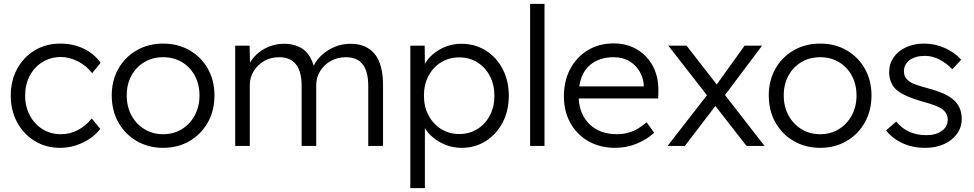

<svg xmlns="http://www.w3.org/2000/svg" viewBox="-20 -760 5074 1000"><path d="M293 10Q219 10 161 -25.5Q103 -61 69.5 -122.5Q36 -184 36 -262Q36 -340 69.5 -401.5Q103 -463 161.5 -498Q220 -533 294 -533Q361 -533 416 -506.5Q471 -480 504 -433L460 -379Q431 -417 386.5 -440Q342 -463 297 -463Q244 -463 201.5 -437Q159 -411 135 -365.5Q111 -320 111 -262Q111 -204 135.5 -158.5Q160 -113 202 -87Q244 -61 296 -61Q390 -61 458 -143L502 -89Q468 -44 411 -17Q354 10 293 10Z M830 10Q753 10 692 -25.5Q631 -61 596.5 -122.5Q562 -184 562 -263Q562 -341 596.5 -402Q631 -463 692 -498Q753 -533 830 -533Q907 -533 967.5 -498Q1028 -463 1062.5 -402Q1097 -341 1097 -263Q1097 -184 1062.5 -122.5Q1028 -61 967.5 -25.5Q907 10 830 10ZM830 -61Q885 -61 927.5 -87.5Q970 -114 994.5 -159.5Q1019 -205 1019 -263Q1019 -321 994.5 -366Q970 -411 927.5 -436.5Q885 -462 830 -462Q775 -462 732 -436.5Q689 -411 664.5 -366Q640 -321 640 -263Q640 -205 664.5 -159.5Q689 -114 732 -87.5Q775 -61 830 -61Z M1205 0V-522H1280L1282 -433Q1307 -477 1355 -504.5Q1403 -532 1460 -532Q1515 -532 1554.5 -506.5Q1594 -481 1614 -418Q1629 -449 1658 -475Q1687 -501 1725 -516.5Q1763 -532 1805 -532Q1888 -532 1931.5 -479Q1975 -426 1975 -315V0H1898V-311Q1898 -388 1869 -425Q1840 -462 1782 -462Q1737 -462 1702 -442Q1667 -422 1647 -389Q1627 -356 1627 -316V0H1551V-312Q1551 -462 1434 -462Q1390 -462 1355.5 -442Q1321 -422 1301 -389Q1281 -356 1281 -317V0Z M2117 220V-522H2192L2193 -427Q2218 -472 2270 -502Q2322 -532 2383 -532Q2453 -532 2509 -497.5Q2565 -463 2597.5 -401.5Q2630 -340 2630 -261Q2630 -183 2598 -122Q2566 -61 2510.5 -25.5Q2455 10 2384 10Q2324 10 2271.5 -19.5Q2219 -49 2193 -93V220ZM2372 -62Q2425 -62 2466.5 -88Q2508 -114 2531.5 -159Q2555 -204 2555 -261Q2555 -319 2531.5 -364Q2508 -409 2466.5 -435Q2425 -461 2372 -461Q2319 -461 2277.5 -435.5Q2236 -410 2212 -365Q2188 -320 2188 -262Q2188 -204 2212 -159Q2236 -114 2277.5 -88Q2319 -62 2372 -62Z M2741 0V-740H2816V0Z M3184 10Q3106 10 3045.5 -24Q2985 -58 2951 -119Q2917 -180 2917 -259Q2917 -339 2950 -401Q2983 -463 3041.5 -498.5Q3100 -534 3176 -534Q3246 -534 3299.5 -501.5Q3353 -469 3382 -412.5Q3411 -356 3409 -282L3408 -247H2994Q2999 -162 3052 -111.5Q3105 -61 3194 -61Q3231 -61 3267.5 -73.5Q3304 -86 3348 -123L3387 -69Q3352 -35 3298 -12.5Q3244 10 3184 10ZM3176 -462Q3103 -462 3055.5 -423.5Q3008 -385 2997 -310H3333V-317Q3331 -353 3312 -386.5Q3293 -420 3258.5 -441Q3224 -462 3176 -462Z M3457 0 3662 -264 3461 -522H3556L3713 -320L3858 -522H3949L3756 -265L3962 0H3868L3706 -208L3547 0Z M4252 10Q4175 10 4114 -25.5Q4053 -61 4018.5 -122.5Q3984 -184 3984 -263Q3984 -341 4018.5 -402Q4053 -463 4114 -498Q4175 -533 4252 -533Q4329 -533 4389.5 -498Q4450 -463 4484.5 -402Q4519 -341 4519 -263Q4519 -184 4484.5 -122.5Q4450 -61 4389.5 -25.5Q4329 10 4252 10ZM4252 -61Q4307 -61 4349.5 -87.5Q4392 -114 4416.5 -159.5Q4441 -205 4441 -263Q4441 -321 4416.5 -366Q4392 -411 4349.5 -436.5Q4307 -462 4252 -462Q4197 -462 4154 -436.5Q4111 -411 4086.5 -366Q4062 -321 4062 -263Q4062 -205 4086.5 -159.5Q4111 -114 4154 -87.5Q4197 -61 4252 -61Z M4799 10Q4732 10 4679 -15Q4626 -40 4595 -81L4648 -127Q4705 -56 4805 -56Q4854 -56 4885 -78Q4916 -100 4916 -137Q4916 -170 4887 -192Q4874 -201 4850 -210.5Q4826 -220 4792 -229Q4736 -245 4699 -261.5Q4662 -278 4641 -300Q4611 -334 4611 -385Q4611 -428 4634.5 -461.5Q4658 -495 4699.5 -514Q4741 -533 4793 -533Q4849 -533 4901 -510Q4953 -487 4986 -449L4940 -399Q4911 -430 4874 -449.5Q4837 -469 4797 -469Q4748 -469 4718 -447Q4688 -425 4688 -388Q4688 -359 4711 -340Q4725 -328 4750.5 -319Q4776 -310 4814 -300Q4858 -288 4888.5 -275Q4919 -262 4939 -246Q4989 -208 4989 -141Q4989 -97 4964.5 -63Q4940 -29 4897 -9.5Q4854 10 4799 10Z"/></svg>

Font: Lexend Deca Light
Style: Regular
Weight: 300
Designer: Bonnie Shaver-Troup, Thomas Jockin
Foundry: Lexend
Version: Version 1.008; ttfautohint (v1.8.4.7-5d5b)